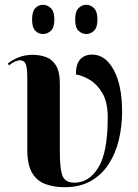

<svg xmlns="http://www.w3.org/2000/svg" viewBox="-20 -772 576 802"><path d="M250 10Q204 10 168.5 -3.5Q133 -17 113.5 -51Q94 -85 94 -146V-440Q94 -491 87 -505.5Q80 -520 65 -520Q45 -521 17 -499L13 -507Q32 -522 58 -532.5Q84 -543 117 -543Q145 -543 171 -534Q197 -525 213.5 -499Q230 -473 230 -421V-138Q230 -62 242 -35.5Q254 -9 291 -9Q352 -9 391 -72.5Q430 -136 430 -281Q430 -345 408 -382.5Q386 -420 355 -438.5Q324 -457 297 -461Q297 -505 315.5 -524.5Q334 -544 365 -544Q420 -544 455 -480Q490 -416 490 -306Q490 -245 476.5 -188Q463 -131 434 -86.5Q405 -42 359.5 -16Q314 10 250 10ZM341 -630Q322 -630 308 -643.5Q294 -657 294 -690Q294 -724 308 -738Q322 -752 341 -752Q358 -752 372.5 -738Q387 -724 387 -690Q387 -657 372.5 -643.5Q358 -630 341 -630ZM159 -630Q141 -630 127.5 -643.5Q114 -657 114 -690Q114 -724 127.5 -738Q141 -752 159 -752Q178 -752 192.5 -738Q207 -724 207 -690Q207 -657 192.5 -643.5Q178 -630 159 -630Z"/></svg>

Font: Noto Serif Display Condensed
Style: Bold
Weight: 700
Width: 3
Designer: Monotype Design Team
Foundry: Monotype Imaging Inc.
Version: Version 2.009